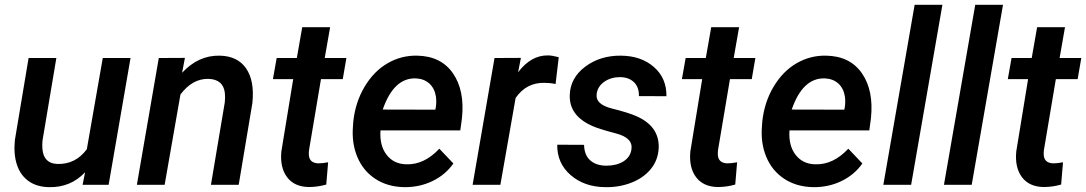

<svg xmlns="http://www.w3.org/2000/svg" viewBox="-20 -770 4525 800"><path d="M334.5 -52.2Q274.4 11.7 184.1 9.8Q132.8 8.8 98.9 -15.6Q64.9 -40 50.5 -83.7Q36.1 -127.4 42 -186.5L99.1 -528.3H214.8L157.2 -185.1Q155.3 -167 156.7 -149.9Q161.6 -89.4 217.8 -86.9Q294.4 -84 341.8 -148.4L408.2 -528.3H523.9L432.6 0H324.2Z M750.5 -528.8 738.8 -466.8Q806.6 -540 895.5 -538.1Q969.7 -536.6 1005.4 -485.1Q1041 -433.6 1031.7 -341.3L974.6 0H858.9L916.5 -342.8Q918.9 -363.8 917 -381.8Q910.6 -439.9 847.7 -441.4Q781.7 -442.4 731.9 -376.5L666 0H550.3L641.6 -528.3Z M1355.5 -656.7 1333 -528.3H1423.3L1408.2 -440.4H1317.4L1267.6 -144.5Q1266.1 -132.3 1267.1 -122.6Q1270 -90.8 1306.2 -89.4Q1324.2 -89.4 1347.2 -93.8L1339.4 -1Q1303.2 9.3 1266.6 9.3Q1206.1 8.3 1176 -32Q1146 -72.3 1152.3 -138.7L1201.7 -440.4H1117.2L1132.8 -528.3H1216.8L1239.3 -656.7Z M1663.1 9.8Q1594.2 8.3 1543.7 -24.9Q1493.2 -58.1 1469 -115.7Q1444.8 -173.3 1450.7 -244.1L1452.1 -264.2Q1460.9 -344.7 1499.3 -408.9Q1537.6 -473.1 1594.7 -506.3Q1651.9 -539.6 1718.8 -538.1Q1817.9 -536.1 1867.4 -464.4Q1917 -392.6 1904.8 -277.3L1897.9 -226.6H1565.4Q1561 -163.6 1590.8 -125Q1620.6 -86.4 1672.9 -85.4Q1747.6 -83 1810.5 -150.4L1869.1 -88.9Q1835.9 -41.5 1781.7 -15.4Q1727.5 10.7 1663.1 9.8ZM1712.4 -443.4Q1620.6 -446.3 1574.7 -313.5L1793.9 -313L1795.9 -323.2Q1799.3 -345.7 1796.4 -367.2Q1791 -401.9 1769 -421.9Q1747.1 -441.9 1712.4 -443.4Z M2294.9 -419.9Q2272.5 -424.8 2249.5 -424.8Q2173.3 -426.8 2128.4 -361.8L2064.9 0H1949.2L2040.5 -528.3L2150.4 -528.8L2138.7 -468.8Q2192.9 -540.5 2263.7 -539.1Q2279.8 -539.1 2308.1 -531.7Z M2610.8 -146.5Q2619.1 -194.8 2548.1 -213.6Q2477.1 -232.4 2451.2 -243.7Q2350.6 -286.6 2354 -374.5Q2356.4 -445.8 2418.7 -492.4Q2481 -539.1 2567.9 -538.1Q2651.9 -537.1 2704.8 -490.7Q2757.8 -444.3 2756.8 -369.1L2642.1 -369.6Q2643.1 -406.2 2622.1 -427Q2601.1 -447.8 2564.5 -448.7Q2525.9 -448.7 2498.3 -429.7Q2470.7 -410.6 2466.3 -379.9Q2459.5 -335.4 2528.8 -318.1Q2598.1 -300.8 2631.3 -286.1Q2728 -243.7 2724.6 -153.3Q2722.2 -103 2691.7 -65.7Q2661.1 -28.3 2609.9 -8.5Q2558.6 11.2 2501 9.8Q2414.6 8.8 2357.7 -40.5Q2300.8 -89.8 2301.8 -167L2413.6 -166.5Q2414.6 -124 2439 -102.1Q2463.4 -80.1 2505.9 -79.6Q2548.8 -79.6 2577.4 -97.4Q2606 -115.2 2610.8 -146.5Z M3059.6 -656.7 3037.1 -528.3H3127.4L3112.3 -440.4H3021.5L2971.7 -144.5Q2970.2 -132.3 2971.2 -122.6Q2974.1 -90.8 3010.3 -89.4Q3028.3 -89.4 3051.3 -93.8L3043.5 -1Q3007.3 9.3 2970.7 9.3Q2910.2 8.3 2880.1 -32Q2850.1 -72.3 2856.4 -138.7L2905.8 -440.4H2821.3L2836.9 -528.3H2920.9L2943.4 -656.7Z M3367.2 9.8Q3298.3 8.3 3247.8 -24.9Q3197.3 -58.1 3173.1 -115.7Q3148.9 -173.3 3154.8 -244.1L3156.2 -264.2Q3165 -344.7 3203.4 -408.9Q3241.7 -473.1 3298.8 -506.3Q3356 -539.6 3422.9 -538.1Q3522 -536.1 3571.5 -464.4Q3621.1 -392.6 3608.9 -277.3L3602.1 -226.6H3269.5Q3265.1 -163.6 3294.9 -125Q3324.7 -86.4 3377 -85.4Q3451.7 -83 3514.6 -150.4L3573.2 -88.9Q3540 -41.5 3485.8 -15.4Q3431.6 10.7 3367.2 9.8ZM3416.5 -443.4Q3324.7 -446.3 3278.8 -313.5L3498 -313L3500 -323.2Q3503.4 -345.7 3500.5 -367.2Q3495.1 -401.9 3473.1 -421.9Q3451.2 -441.9 3416.5 -443.4Z M3776.4 0H3660.6L3791 -750H3906.7Z M4028.8 0H3913.1L4043.5 -750H4159.2Z M4417.5 -656.7 4395 -528.3H4485.4L4470.2 -440.4H4379.4L4329.6 -144.5Q4328.1 -132.3 4329.1 -122.6Q4332 -90.8 4368.2 -89.4Q4386.2 -89.4 4409.2 -93.8L4401.4 -1Q4365.2 9.3 4328.6 9.3Q4268.1 8.3 4238 -32Q4208 -72.3 4214.4 -138.7L4263.7 -440.4H4179.2L4194.8 -528.3H4278.8L4301.3 -656.7Z"/></svg>

Font: Roboto Medium
Style: Italic
Weight: 500
Italic angle: -12°
Designer: Google
Version: Version 2.134; 2016